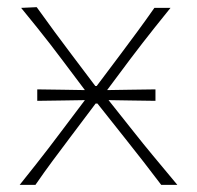

<svg xmlns="http://www.w3.org/2000/svg" viewBox="-20 -516 550 536"><path d="M35 0Q61 -32.5 80.2 -56.8Q99.5 -81 116 -102.8Q132.5 -124.5 151 -149L217 -236.5Q188.5 -236 155 -235.5Q121.5 -235 84 -234.5V-266.5Q121.5 -266 155 -265.5Q188.5 -265 217 -264.5L155 -347Q136 -372.5 119.2 -394Q102.5 -415.5 83.5 -439.2Q64.5 -463 39 -494L82.5 -496Q110 -457.5 132.2 -427.5Q154.5 -397.5 180 -363.5L246 -276H250L316.5 -364.5Q341.5 -398 363.5 -427.8Q385.5 -457.5 411 -494H456Q430 -462 412 -439.2Q394 -416.5 378.2 -396.2Q362.5 -376 344 -351.5L279 -264.5Q307.5 -265 341.8 -265.5Q376 -266 414 -266.5V-234.5Q377 -235 344 -235.5Q311 -236 283 -236.5L352.5 -149Q380.5 -113.5 408 -80.5Q435.5 -47.5 475 0H430Q404 -34.5 380.8 -64.2Q357.5 -94 329 -130L252 -227H247L177 -134Q149.5 -97.5 127 -67.2Q104.5 -37 79 0Z"/></svg>

Font: Commissioner Loud Thin
Style: Regular
Weight: 100
Designer: Kostas Bartsokas
Foundry: Kostas Bartsokas
Version: Version 1.000; ttfautohint (v1.8.3)